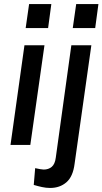

<svg xmlns="http://www.w3.org/2000/svg" viewBox="-20 -717 507 950"><path d="M32 0 101 -493H200L130 0ZM107 -578 124 -697H234L218 -578ZM228 213Q208 213 187.5 208.5Q167 204 147 198L154 115Q168 118 179 120Q190 122 196 122Q220 122 236 108.5Q252 95 256 63L333 -493H432L349 94Q341 157 308.5 185Q276 213 228 213ZM340 -578 357 -697H467L451 -578Z"/></svg>

Font: Hanken Grotesk Medium
Style: Italic
Weight: 500
Italic angle: -8°
Designer: Alfredo Marco Pradil
Foundry: Hanken Design Co.
Version: Version 3.013